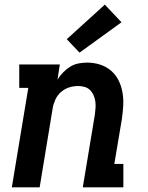

<svg xmlns="http://www.w3.org/2000/svg" viewBox="-20 -808 640 828"><path d="M31 0 102 -429H63V-530H238L228 -465Q238 -481 252 -495.5Q266 -510 283 -520.5Q300 -531 319 -534.5Q338 -538 356 -538Q385 -538 411.5 -529.5Q438 -521 458.5 -503.5Q479 -486 491 -462Q503 -438 508 -410.5Q513 -383 511.5 -354.5Q510 -326 506 -297L473 -101H512V0H337L389 -313Q391 -328 392 -342.5Q393 -357 391 -371Q389 -385 383.5 -397.5Q378 -410 368.5 -419.5Q359 -429 345.5 -433Q332 -437 317 -437Q297 -437 278 -431Q259 -425 243 -411Q227 -397 218.5 -378Q210 -359 207 -340L151 0ZM323 -581 268 -639 432 -788 504 -712Z"/></svg>

Font: Iosevka Slab Extended
Style: Bold Italic
Weight: 700
Width: 7
Italic angle: -9°
Monospace: yes
Designer: Belleve Invis
Foundry: Belleve Invis
Version: Version 11.1.0; ttfautohint (v1.8.3)